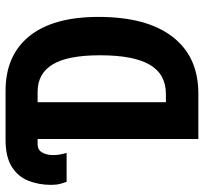

<svg xmlns="http://www.w3.org/2000/svg" viewBox="-42 -712 754 711"><g transform="rotate(-90 335.5 -357.0)"><path d="M175.8 0V-595.2H155.8Q135.7 -595.2 126 -578.6Q116.2 -562 116.2 -538.1Q116.2 -521.5 119.1 -508.5Q122.1 -495.6 124 -487.8H17.1Q14.2 -495.6 10 -510.5Q5.9 -525.4 5.9 -544.9Q5.9 -591.3 21.2 -629.6Q36.6 -668 73 -690.9Q109.4 -713.9 172.9 -713.9H354Q485.8 -713.9 556.9 -625.5Q627.9 -537.1 627.9 -370.1Q627.9 -190.9 554.2 -95.5Q480.5 0 344.2 0ZM312 -120.1H341.8Q416 -120.1 450.9 -180.2Q485.8 -240.2 485.8 -363.8Q485.8 -483.9 451.9 -539.6Q418 -595.2 351.1 -595.2H312Z"/></g></svg>

Font: Open Sans Condensed
Style: Bold
Weight: 700
Width: 3
Designer: Monotype Design Team
Foundry: Monotype Imaging Inc.
Version: Version 3.003; ttfautohint (v1.8.4)